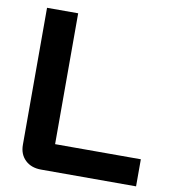

<svg xmlns="http://www.w3.org/2000/svg" viewBox="-79 -769 747 838"><g transform="rotate(10 294.0 -350.0)"><path d="M62 -93V-700H200V-120H580V0H159Q115 0 88.5 -25.5Q62 -51 62 -93Z"/></g></svg>

Font: Stavian Bold
Style: Bold
Weight: 700
Version: Version 1.000; ttfautohint (v1.6)